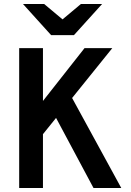

<svg xmlns="http://www.w3.org/2000/svg" viewBox="-20 -941 656 961"><path d="M185 -257V-423L403 -700H542ZM76 0V-700H195V0ZM448 0 253 -365 333 -465 587 0ZM236 -765 95 -921H201L293 -844L385 -921H491L350 -765Z"/></svg>

Font: Overpass Mono
Style: Bold
Weight: 700
Monospace: yes
Designer: Delve Withrington, Dave Bailey
Foundry: Delve Fonts LLC
Version: Version 4.000